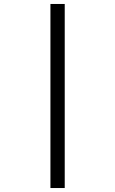

<svg xmlns="http://www.w3.org/2000/svg" viewBox="-20 -812 580 967"><path d="M234 -792H306V135H234Z"/></svg>

Font: lkorean15
Style: Book
Weight: 400
Designer: Jelle Bosma - Monotype Design Team
Foundry: Monotype Imaging Inc.
Version: Version 2.003